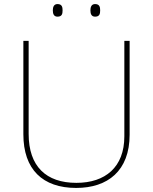

<svg xmlns="http://www.w3.org/2000/svg" viewBox="-20 -915 752 945"><path d="M240 -864C240 -847 245 -833 263 -833C285 -833 288 -847 288 -864C288 -880 285 -895 263 -895C245 -895 240 -880 240 -864ZM425 -864C425 -847 430 -833 448 -833C470 -833 473 -847 473 -864C473 -880 470 -895 448 -895C430 -895 425 -880 425 -864ZM618 -252V-714H592V-244C592 -92 498 -15 356 -15C207 -15 121 -96 121 -256V-714H95V-254C95 -81 190 10 355 10C510 10 618 -74 618 -252Z"/></svg>

Font: Noto Sans Arabic UI Th
Style: Regular
Weight: 100
Designer: Monotype Design Team, Nadine Chahine and Nizar Qandah
Foundry: Monotype Imaging Inc.
Version: Version 2.010